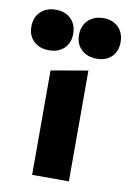

<svg xmlns="http://www.w3.org/2000/svg" viewBox="-111 -697 506 746"><g transform="rotate(10 142.0 -324.0)"><path d="M69 -412 214 -437V0H69ZM-34 -567Q-34 -604 -11 -626Q12 -648 49 -648Q86 -648 108.5 -626Q131 -604 131 -567Q131 -531 108.5 -509.5Q86 -488 49 -488Q12 -488 -11 -509.5Q-34 -531 -34 -567ZM154 -567Q154 -604 177 -626Q200 -648 238 -648Q273 -648 295.5 -626Q318 -604 318 -567Q318 -531 296 -509.5Q274 -488 238 -488Q200 -488 177 -509.5Q154 -531 154 -567Z"/></g></svg>

Font: Ysabeau Ultrabold
Style: Regular
Weight: 800
Designer: Christian Thalmann (Catharsis Fonts)
Version: Version 0.003